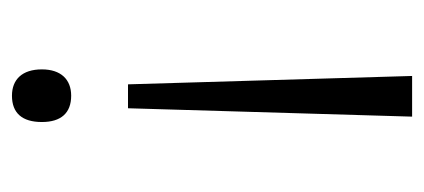

<svg xmlns="http://www.w3.org/2000/svg" viewBox="-214 -576 709 321"><g transform="rotate(90 140.5 -415.5)"><path d="M161 -275 175 -750H107L121 -275ZM96 -131C96 -98 113 -81 140 -81C169 -81 184 -98 184 -131C184 -163 169 -180 140 -180C113 -180 96 -163 96 -131Z"/></g></svg>

Font: Noto Sans Telugu UI Light
Style: Regular
Weight: 300
Designer: Jelle Bosma - Monotype Design Team
Foundry: Monotype Imaging Inc.
Version: Version 2.005